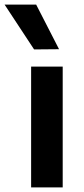

<svg xmlns="http://www.w3.org/2000/svg" viewBox="-63 -819 367 839"><path d="M73 -528H211V0H73ZM-43 -799H95L195 -604L86 -603Z"/></svg>

Font: Lopes Sans
Style: Bold
Weight: 700
Designer: Gabriel Lam, Diego Maldonado
Foundry: TypeRant, Foresti Design
Version: Version 4.000